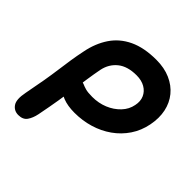

<svg xmlns="http://www.w3.org/2000/svg" viewBox="-190 -853 1008 1008"><g transform="rotate(45 313.5 -349.0)"><path d="M96 10Q64 10 46.5 -15.5Q29 -41 41 -100Q54 -166 62.5 -216Q71 -266 76.5 -307.5Q82 -349 88 -388Q94 -427 103 -470Q117 -541 153 -595Q189 -649 251 -678.5Q313 -708 404 -708Q463 -708 508.5 -688Q554 -668 583 -632.5Q612 -597 622 -549.5Q632 -502 621 -446Q610 -390 580 -345.5Q550 -301 506 -270Q462 -239 408.5 -223Q355 -207 296 -207Q245 -207 209.5 -221Q174 -235 157.5 -257.5Q141 -280 146 -305Q151 -328 166.5 -340Q182 -352 200 -352Q214 -352 224.5 -347Q235 -342 252.5 -337Q270 -332 303 -332Q350 -332 390 -348.5Q430 -365 458 -394.5Q486 -424 493 -462Q500 -495 488.5 -521Q477 -547 451 -562Q425 -577 388 -577Q321 -577 282.5 -546Q244 -515 233 -463Q225 -421 219 -380.5Q213 -340 206.5 -294.5Q200 -249 191 -194Q182 -139 168 -68Q161 -34 145.5 -12Q130 10 96 10Z"/></g></svg>

Font: Shantell Sans SemiBold
Style: Italic
Weight: 600
Italic angle: -11°
Designer: Stephen Nixon, Anya Danilova, Shantell Martin
Foundry: Arrow Type
Version: Version 1.011;[c5ecc13dd]